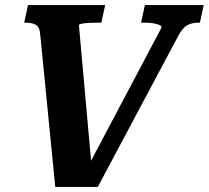

<svg xmlns="http://www.w3.org/2000/svg" viewBox="-20 -730 820 754"><path d="M342 -50 315 -56 614 -621Q616 -627 607 -631.5Q598 -636 582 -638.5Q566 -641 546 -641H534L549 -710H780L765 -641H760Q734 -641 715.5 -631Q697 -621 680 -589L364 4H197L138 -594Q136 -624 121 -632.5Q106 -641 80 -641H75L90 -710H393L378 -641H365Q345 -641 328 -640Q311 -639 301 -637Q291 -635 290 -631Z"/></svg>

Font: Roboto Serif 20pt SemiBold
Style: Italic
Weight: 600
Italic angle: -10°
Version: Version 1.007